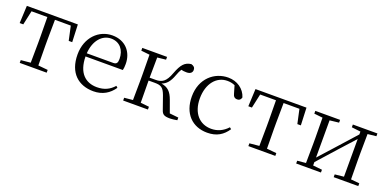

<svg xmlns="http://www.w3.org/2000/svg" viewBox="-13 -1134 3523 1755"><g transform="rotate(20 1749.0 -256.0)"><path d="M252 0H421V-27L327 -36L325 -227V-285L327 -480H481L511 -342H545L538 -512H42L34 -342H69L99 -480H253L255 -285V-227L253 -36L159 -27V0Z M879 14C967 14 1032 -26 1076 -91L1061 -105C1019 -57 967 -32 897 -32C785 -32 706 -102 704 -261H1067C1071 -277 1073 -297 1073 -321C1073 -438 997 -526 871 -526C740 -526 629 -420 629 -254C629 -74 734 14 879 14ZM705 -292C713 -418 783 -495 869 -495C955 -495 1004 -431 1004 -346C1004 -309 995 -292 962 -292Z M1535 -43C1548 -3 1566 8 1624 8C1643 8 1670 4 1692 0V-26L1606 -35L1564 -151C1538 -224 1505 -255 1441 -266C1484 -281 1514 -313 1539 -382C1549 -411 1559 -430 1569 -446C1584 -442 1600 -440 1621 -440C1656 -440 1676 -456 1676 -483C1676 -506 1663 -519 1637 -526C1576 -518 1546 -485 1511 -393C1477 -299 1439 -279 1378 -279H1321L1323 -476L1406 -485V-512H1165V-485L1248 -476L1250 -285V-227L1248 -35L1165 -27V0H1406V-27L1323 -36C1322 -90 1321 -175 1321 -251H1379C1442 -251 1465 -238 1490 -171Z M1986 14C2079 14 2138 -25 2182 -91L2166 -104C2121 -55 2068 -32 2008 -32C1896 -32 1817 -115 1817 -258C1817 -404 1896 -495 2000 -495C2025 -495 2049 -491 2074 -480L2095 -408C2102 -379 2115 -366 2141 -366C2161 -366 2174 -376 2180 -399C2156 -477 2084 -526 1998 -526C1864 -526 1742 -426 1742 -250C1742 -85 1840 14 1986 14Z M2476 0H2645V-27L2551 -36L2549 -227V-285L2551 -480H2705L2735 -342H2769L2762 -512H2266L2258 -342H2293L2323 -480H2477L2479 -285V-227L2477 -36L2383 -27V0Z M3213 -485 3300 -475V-447L3136 -264L3000 -113V-475L3089 -485V-512H2848V-485L2931 -476L2933 -285V-227L2931 -35L2848 -27V0H3089V-27L3000 -36V-69L3160 -248L3300 -403V-36L3213 -27V0H3452V-27L3369 -35L3367 -227V-285L3369 -476L3452 -485V-512H3213Z"/></g></svg>

Font: Noto Serif TC Light
Style: Regular
Weight: 300
Designer: Ryoko NISHIZUKA 西塚涼子 (kana & ideographs); Frank Grießhammer (Latin, Greek & Cyrillic); Wenlong ZHANG 张文龙 (bopomofo); San
Foundry: Adobe
Version: Version 2.001;hotconv 1.1.0;makeotfexe 2.6.0